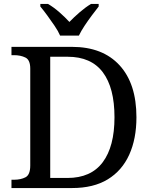

<svg xmlns="http://www.w3.org/2000/svg" viewBox="-20 -951 767 971"><path d="M38 0V-42H51Q85 -42 109 -54.5Q133 -67 133 -114V-604Q133 -648 108.5 -660Q84 -672 51 -672H38V-714H344Q499 -714 584.5 -621Q670 -528 670 -358Q670 -249 633.5 -168.5Q597 -88 525 -44Q453 0 344 0ZM321 -51Q440 -51 499.5 -130.5Q559 -210 559 -358Q559 -507 500 -585.5Q441 -664 322 -664H234V-51ZM284 -771Q274 -794 256 -820.5Q238 -847 219 -873Q200 -899 184 -918V-931H223Q252 -914 280.5 -889Q309 -864 331 -840Q354 -864 383 -889Q412 -914 440 -931H479V-918Q464 -899 444.5 -873Q425 -847 407.5 -820.5Q390 -794 379 -771Z"/></svg>

Font: Noto Serif Grantha
Style: Regular
Weight: 400
Designer: Monotype Design Team
Foundry: Monotype Imaging Inc.
Version: Version 2.004; ttfautohint (v1.8.4.7-5d5b)